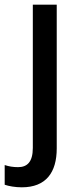

<svg xmlns="http://www.w3.org/2000/svg" viewBox="-64 -559 338 819"><path d="M29 240C132 240 178 177 178 74V-539H76V72C76 133 51 154 13 154C-8 154 -26 151 -44 145V229C-27 235 1 240 29 240Z"/></svg>

Font: Noto Sans Gujarati SemiCondensed Medium
Style: Regular
Weight: 500
Width: 4
Designer: Jelle Bosma - Monotype Design Team, Universal Thirst
Foundry: Monotype Imaging Inc.
Version: Version 2.106